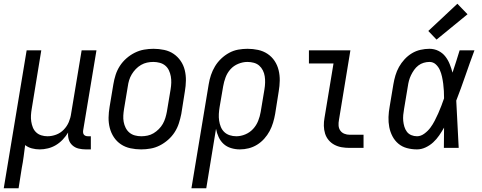

<svg xmlns="http://www.w3.org/2000/svg" viewBox="-48 -788 2568 1023"><path d="M-28 215 94 -520H172L121 -208Q118 -191 117 -174Q116 -157 118.5 -140.5Q121 -124 127 -109Q133 -94 144.5 -83Q156 -72 172 -67Q188 -62 205 -62Q228 -62 251 -70.5Q274 -79 291.5 -97Q309 -115 318.5 -137.5Q328 -160 331 -183L387 -520H466L395 -93Q394 -86 395 -80Q396 -74 399.5 -70Q403 -66 408.5 -64Q414 -62 421 -62H436V8H409Q389 8 370.5 3.5Q352 -1 338 -13.5Q324 -26 318.5 -44Q313 -62 315 -82Q303 -62 286.5 -44.5Q270 -27 250 -15Q230 -3 207.5 2.5Q185 8 164 8Q142 8 121.5 2.5Q101 -3 86 -15Q82 15 78 46Q74 77 68 107L51 215Z M704 8Q675 8 647 2Q619 -4 596.5 -19Q574 -34 559 -56.5Q544 -79 537 -106Q530 -133 530.5 -161.5Q531 -190 536 -219L556 -339Q560 -364 568 -389Q576 -414 590.5 -436.5Q605 -459 625.5 -477Q646 -495 670 -507Q694 -519 719.5 -523.5Q745 -528 770 -528Q799 -528 827 -522Q855 -516 877 -501Q899 -486 914.5 -463.5Q930 -441 936.5 -414Q943 -387 942.5 -358.5Q942 -330 937 -301L918 -181Q913 -156 905 -131Q897 -106 882.5 -83.5Q868 -61 847.5 -43Q827 -25 803.5 -13Q780 -1 754.5 3.5Q729 8 704 8ZM705 -62Q721 -62 738 -65.5Q755 -69 770 -78Q785 -87 798 -100Q811 -113 819.5 -128Q828 -143 833 -159.5Q838 -176 841 -192L861 -312Q864 -330 864.5 -347.5Q865 -365 862 -381.5Q859 -398 852 -413Q845 -428 832.5 -438.5Q820 -449 803 -453.5Q786 -458 769 -458Q752 -458 735.5 -454.5Q719 -451 703.5 -442Q688 -433 675.5 -420Q663 -407 654 -392Q645 -377 640 -360.5Q635 -344 633 -328L613 -208Q610 -190 609 -172.5Q608 -155 611 -138.5Q614 -122 621.5 -107Q629 -92 641.5 -81.5Q654 -71 670.5 -66.5Q687 -62 705 -62Z M972 215 1064 -339Q1068 -364 1076 -388Q1084 -412 1097.5 -434.5Q1111 -457 1130.5 -475.5Q1150 -494 1173 -506.5Q1196 -519 1221 -523.5Q1246 -528 1271 -528Q1300 -528 1327.5 -522Q1355 -516 1377.5 -501Q1400 -486 1415 -463.5Q1430 -441 1436.5 -414Q1443 -387 1442.5 -358.5Q1442 -330 1437 -301L1418 -181Q1414 -158 1407 -134.5Q1400 -111 1388.5 -89.5Q1377 -68 1360 -49Q1343 -30 1322 -17Q1301 -4 1277.5 2Q1254 8 1230 8Q1206 8 1183 1Q1160 -6 1143.5 -21Q1127 -36 1117 -57.5Q1107 -79 1103 -102L1051 215ZM1211 -62Q1235 -62 1259 -72Q1283 -82 1300.5 -101Q1318 -120 1327.5 -144Q1337 -168 1341 -192L1361 -312Q1364 -330 1364.5 -347.5Q1365 -365 1362.5 -381.5Q1360 -398 1352.5 -413Q1345 -428 1333 -438.5Q1321 -449 1304.5 -453.5Q1288 -458 1270 -458Q1246 -458 1221.5 -448Q1197 -438 1180 -419Q1163 -400 1154 -376Q1145 -352 1141 -328L1122 -217Q1119 -199 1118 -181Q1117 -163 1119.5 -145.5Q1122 -128 1128.5 -112Q1135 -96 1147 -84.5Q1159 -73 1176 -67.5Q1193 -62 1211 -62Z M1815 0Q1793 0 1772.5 -3.5Q1752 -7 1734 -16.5Q1716 -26 1703 -41.5Q1690 -57 1684 -76.5Q1678 -96 1677.5 -117.5Q1677 -139 1681 -160L1729 -450H1598V-520H1819L1758 -149Q1755 -134 1756 -119Q1757 -104 1765 -92.5Q1773 -81 1786.5 -75.5Q1800 -70 1815 -70H1889V0Z M2174 8Q2146 8 2120 1Q2094 -6 2074.5 -22.5Q2055 -39 2043 -62Q2031 -85 2026 -111Q2021 -137 2022 -164.5Q2023 -192 2028 -219L2048 -339Q2052 -363 2059 -386.5Q2066 -410 2078 -431.5Q2090 -453 2107.5 -472Q2125 -491 2146.5 -504Q2168 -517 2192.5 -522.5Q2217 -528 2240 -528Q2266 -528 2288 -517Q2310 -506 2324.5 -487.5Q2339 -469 2348 -446.5Q2357 -424 2363 -401Q2373 -431 2382.5 -460.5Q2392 -490 2401 -520H2480Q2455 -453 2432 -386Q2409 -319 2383 -252Q2387 -189 2389.5 -126Q2392 -63 2396 0H2317Q2317 -27 2317.5 -54Q2318 -81 2318 -108Q2306 -87 2292 -66.5Q2278 -46 2260 -29.5Q2242 -13 2219.5 -2.5Q2197 8 2174 8ZM2174 -62Q2194 -62 2213 -76Q2232 -90 2245 -107.5Q2258 -125 2268 -144.5Q2278 -164 2287 -184Q2296 -204 2303.5 -224Q2311 -244 2318 -264Q2318 -284 2317 -303.5Q2316 -323 2313.5 -342Q2311 -361 2307 -379.5Q2303 -398 2295.5 -415Q2288 -432 2274 -445Q2260 -458 2240 -458Q2225 -458 2209.5 -453.5Q2194 -449 2181 -439Q2168 -429 2158.5 -415.5Q2149 -402 2142 -387.5Q2135 -373 2131 -358Q2127 -343 2125 -328L2105 -208Q2102 -192 2100.5 -175.5Q2099 -159 2100.5 -143.5Q2102 -128 2106.5 -113Q2111 -98 2120 -86Q2129 -74 2143.5 -68Q2158 -62 2174 -62ZM2278 -577 2234 -623 2389 -768 2443 -712Z"/></svg>

Font: Iosevka SS04 Oblique
Style: Regular
Weight: 400
Italic angle: -9°
Monospace: yes
Designer: Belleve Invis
Foundry: Belleve Invis
Version: Version 19.0.0; ttfautohint (v1.8.4)